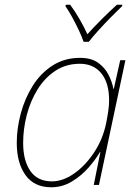

<svg xmlns="http://www.w3.org/2000/svg" viewBox="-20 -783 587 813"><path d="M197 10Q125 10 88 -41.5Q51 -93 51 -178Q51 -239 68 -302.5Q85 -366 118.5 -419.5Q152 -473 202.5 -505.5Q253 -538 319 -538Q366 -538 395 -517.5Q424 -497 439.5 -466.5Q455 -436 460 -407H462L489 -528H511L399 0H377L405 -139H403Q386 -109 355.5 -74Q325 -39 284.5 -14.5Q244 10 197 10ZM200 -15Q246 -15 293.5 -48Q341 -81 378.5 -137.5Q416 -194 430 -264Q436 -295 439 -317Q442 -339 442 -358Q442 -432 409 -472.5Q376 -513 318 -513Q260 -513 215 -483.5Q170 -454 139.5 -405Q109 -356 93.5 -296.5Q78 -237 78 -178Q78 -103 108.5 -59Q139 -15 200 -15ZM334 -606Q327 -627 314 -654.5Q301 -682 286 -709.5Q271 -737 257 -757L259 -763H277Q298 -735 317.5 -701Q337 -667 350 -638Q376 -667 410 -701Q444 -735 475 -763H498L497 -757Q476 -737 449 -709.5Q422 -682 397 -654.5Q372 -627 356 -606Z"/></svg>

Font: Noto Sans Thin
Style: Italic
Weight: 100
Italic angle: -12°
Designer: Monotype Design Team
Foundry: Monotype Imaging Inc.
Version: Version 2.013; ttfautohint (v1.8.4.7-5d5b)